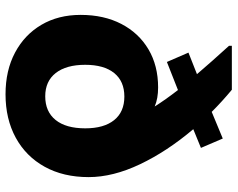

<svg xmlns="http://www.w3.org/2000/svg" viewBox="-100 -730 838 677"><g transform="rotate(90 318.5 -391.0)"><path d="M296 -790Q337 -756 374 -719L468 -758L501 -681L435 -654Q513 -562 558.5 -466.5Q604 -371 604 -285Q604 -196 567.5 -130Q531 -64 465 -28Q399 8 312 8Q228 8 165 -25.5Q102 -59 67 -118.5Q32 -178 32 -257Q32 -339 64 -400.5Q96 -462 153.5 -496Q211 -530 288 -530Q327 -530 355 -518Q331 -556 297 -600L198 -561L165 -637L241 -667Q219 -693 194 -721Q169 -749 141 -780V-790ZM208 -273Q208 -206 237 -169Q266 -132 319 -132Q373 -132 402.5 -168.5Q432 -205 432 -273Q432 -339 403 -375Q374 -411 320 -411Q266 -411 237 -375Q208 -339 208 -273Z"/></g></svg>

Font: BDO Grotesk ExtraBold
Style: Regular
Weight: 800
Designer: Deni Anggara
Foundry: Lokal Container
Version: Version 2.000